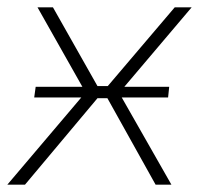

<svg xmlns="http://www.w3.org/2000/svg" viewBox="-30 -502 562 522"><path d="M427 -237 430 -266H308L491 -482H445L263 -268H235L114 -482H72L194 -266H67L63 -237H191L-10 0H38L235 -235H262L393 0H436L301 -237Z"/></svg>

Font: Exo 2 Extra Light
Style: Italic
Weight: 250
Italic angle: -8°
Designer: Natanael Gama
Version: Version 1.001;PS 001.001;hotconv 1.0.88;makeotf.lib2.5.64775